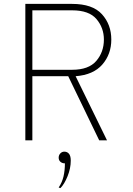

<svg xmlns="http://www.w3.org/2000/svg" viewBox="-20 -720 684 985"><path d="M110 -700H350Q455 -700 503 -647Q551 -594 551 -517Q551 -442 505 -389Q459 -336 368 -329L529 0H489L330 -329H146V0H110ZM350 -362Q435 -362 474 -407.5Q513 -453 513 -517Q513 -577 475 -622Q437 -667 350 -667H146V-362ZM313 118Q299 118 290 110Q281 102 281 89Q281 76 289.5 67Q298 58 310 58Q325 58 334 69Q343 80 343 104Q343 144 326.5 184.5Q310 225 290 245L281 242Q299 215 306 184.5Q313 154 313 118Z"/></svg>

Font: Overpass Thin
Style: Regular
Weight: 100
Designer: Delve Withrington, Thomas Jockin
Foundry: Delve Fonts
Version: Version 3.000;DELV;Overpass